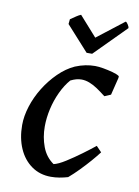

<svg xmlns="http://www.w3.org/2000/svg" viewBox="-79 -718 566 784"><g transform="rotate(10 204.0 -326.5)"><path d="M187 12Q141 12 106.5 -12.5Q72 -37 53.5 -79.5Q35 -122 35 -176Q35 -213 48 -254Q61 -295 84.5 -333Q108 -371 139 -401.5Q170 -432 205 -448Q227 -457 247 -461Q267 -465 287 -465Q302 -465 321.5 -461.5Q341 -458 360 -453Q379 -448 389 -441V-434L371 -361L345 -350Q326 -365 309 -376.5Q292 -388 275 -394.5Q258 -401 242 -401Q231 -401 220 -398Q209 -395 197 -389Q176 -365 160 -331Q144 -297 135.5 -259.5Q127 -222 127 -186Q127 -142 141.5 -103Q156 -64 189 -41Q208 -45 238 -64Q268 -83 298.5 -105.5Q329 -128 350 -145L372 -122Q360 -106 340.5 -83.5Q321 -61 299 -38.5Q277 -16 257 1Q240 6 222.5 9Q205 12 187 12ZM243 -512 150 -615 152 -635Q165 -644 175.5 -651Q186 -658 194 -661L267 -579L378 -665Q382 -665 388 -655.5Q394 -646 394 -641L266 -512Z"/></g></svg>

Font: Labrada Medium
Style: Italic
Weight: 500
Italic angle: -7°
Designer: Mercedes Jáuregui
Foundry: Omnibus-Type Team
Version: Version 1.000